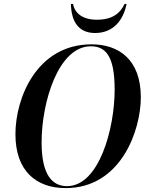

<svg xmlns="http://www.w3.org/2000/svg" viewBox="-20 -952 761 983"><path d="M467 -783C560 -783 612 -849 628 -932H618C594 -882 554 -851 475 -851C403 -851 362 -885 354 -932H343C345 -839 384 -783 467 -783ZM316 11C599 11 701 -284 701 -454C701 -648 587 -725 449 -725C168 -725 59 -450 59 -265C59 -77 165 11 316 11ZM323 1C247 1 193 -57 193 -223C193 -430 279 -715 445 -715C523 -715 567 -662 567 -493C567 -295 488 1 323 1Z"/></svg>

Font: Noto Serif Display SemiCondensed SemiBold
Style: Italic
Weight: 600
Width: 4
Italic angle: -12°
Designer: Monotype Design Team
Foundry: Monotype Imaging Inc.
Version: Version 2.009